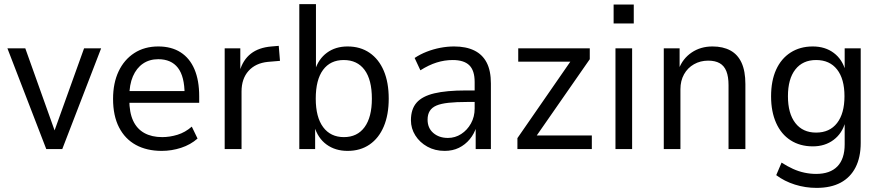

<svg xmlns="http://www.w3.org/2000/svg" viewBox="-20 -725 4284 934"><path d="M205 0 16 -490H103L254 -67H237L389 -490H472L283 0Z M767 9Q694 9 641 -20Q588 -49 559 -105.5Q530 -162 530 -244Q530 -321 557 -378Q584 -435 633.5 -467Q683 -499 750 -499Q814 -499 858.5 -470.5Q903 -442 926 -388Q949 -334 949 -257V-225H592V-282H895L878 -265Q878 -353 845.5 -395Q813 -437 750 -437Q707 -437 675.5 -415.5Q644 -394 626.5 -353.5Q609 -313 609 -254V-241Q609 -178 627.5 -138Q646 -98 682 -78Q718 -58 769 -58Q806 -58 843.5 -69.5Q881 -81 913 -109L941 -51Q907 -21 861 -6Q815 9 767 9Z M1073 0V-490H1149V-379H1146Q1162 -434 1200.5 -464Q1239 -494 1301 -499L1336 -502L1342 -429L1283 -424Q1223 -418 1189 -380Q1155 -342 1155 -280V0Z M1671 9Q1611 9 1568.5 -22Q1526 -53 1509 -111H1513V0H1436V-705H1517V-383H1512Q1529 -438 1570.5 -468.5Q1612 -499 1671 -499Q1733 -499 1778 -468Q1823 -437 1847 -380.5Q1871 -324 1871 -245Q1871 -167 1847 -110Q1823 -53 1778 -22Q1733 9 1671 9ZM1653 -58Q1718 -58 1753.5 -106.5Q1789 -155 1789 -245Q1789 -337 1753.5 -385Q1718 -433 1652 -433Q1587 -433 1551.5 -385Q1516 -337 1516 -245Q1516 -155 1552 -106.5Q1588 -58 1653 -58Z M2143 9Q2096 9 2059 -11.5Q2022 -32 2000.5 -66Q1979 -100 1979 -140Q1979 -194 2006.5 -225.5Q2034 -257 2093 -271Q2152 -285 2246 -285H2302V-229H2252Q2199 -229 2162 -225Q2125 -221 2103 -211.5Q2081 -202 2070.5 -185Q2060 -168 2060 -143Q2060 -102 2088 -78Q2116 -54 2159 -54Q2194 -54 2223.5 -73Q2253 -92 2271 -124.5Q2289 -157 2289 -197V-326Q2289 -382 2263 -407.5Q2237 -433 2182 -433Q2143 -433 2104.5 -421Q2066 -409 2025 -383L1997 -443Q2024 -461 2056 -473.5Q2088 -486 2122 -492.5Q2156 -499 2189 -499Q2247 -499 2287 -479.5Q2327 -460 2347.5 -420.5Q2368 -381 2368 -319V0H2294V-109H2298Q2287 -74 2265 -47.5Q2243 -21 2212.5 -6Q2182 9 2143 9Z M2497 0V-53L2771 -449L2774 -425H2501V-490H2849V-437L2573 -40L2570 -66H2859V0Z M2965 -611V-703H3063V-611ZM2974 0V-490H3055V0Z M3209 0V-490H3286V-389H3282Q3301 -440 3344.5 -469.5Q3388 -499 3446 -499Q3497 -499 3533 -479.5Q3569 -460 3587.5 -419.5Q3606 -379 3606 -316V0H3524V-311Q3524 -352 3513.5 -378.5Q3503 -405 3481 -417.5Q3459 -430 3425 -430Q3387 -430 3356 -412.5Q3325 -395 3307.5 -363.5Q3290 -332 3290 -291V0Z M3952 189Q3898 189 3847 173Q3796 157 3756 127L3782 66Q3810 84 3837.5 96.5Q3865 109 3893.5 115Q3922 121 3950 121Q4018 121 4053.5 84.5Q4089 48 4089 -23V-131H4092Q4077 -76 4035 -44.5Q3993 -13 3934 -13Q3872 -13 3826 -42.5Q3780 -72 3755.5 -127Q3731 -182 3731 -256Q3731 -332 3755.5 -386Q3780 -440 3826 -469.5Q3872 -499 3934 -499Q3994 -499 4036 -467.5Q4078 -436 4093 -380H4089V-490H4167V-30Q4167 40 4142 89Q4117 138 4069.5 163.5Q4022 189 3952 189ZM3950 -80Q4016 -80 4052 -126.5Q4088 -173 4088 -257Q4088 -341 4052 -387Q4016 -433 3950 -433Q3885 -433 3849 -387Q3813 -341 3813 -257Q3813 -173 3849 -126.5Q3885 -80 3950 -80Z"/></svg>

Font: Nunito Sans 10pt SemiCondensed
Style: Regular
Weight: 400
Width: 4
Designer: Vernon Adams
Foundry: Vernon Adams
Version: Version 3.101;gftools[0.9.27]